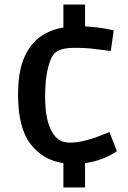

<svg xmlns="http://www.w3.org/2000/svg" viewBox="-20 -714 569 851"><path d="M261 117V9Q170 -4 115 -76Q60 -148 60 -294Q60 -395 86.5 -457Q113 -519 158.5 -551Q204 -583 261 -592V-694H357V-597Q396 -595 428.5 -590Q461 -585 484 -579L471 -488Q447 -491 403.5 -496.5Q360 -502 313 -502Q278 -502 256 -496Q234 -490 222 -478Q204 -460 192 -410Q180 -360 180 -288Q180 -225 189.5 -186Q199 -147 212 -126.5Q225 -106 237 -98Q244 -92 257 -87Q270 -82 293 -82Q319 -82 349 -89Q379 -96 405.5 -105.5Q432 -115 448.5 -122Q465 -129 465 -129L498 -44Q498 -44 480.5 -33Q463 -22 431 -9.5Q399 3 357 9V117Z"/></svg>

Font: Ruda
Style: Bold
Weight: 700
Designer: Mariela Monsalve and Angelina Sanchez
Foundry: Mariela Monsalve and Angelina Sanchez
Version: Version 2.000